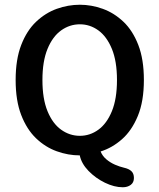

<svg xmlns="http://www.w3.org/2000/svg" viewBox="-20 -645 672 810"><path d="M498 145Q462 145 422.5 125.8Q383 106.5 353.2 75.8Q323.5 45 316.5 10.5Q267.5 10.5 219.5 -6.8Q171.5 -24 132.2 -61.5Q93 -99 69.5 -159.8Q46 -220.5 46 -307.5Q46 -394.5 69.5 -455.2Q93 -516 132.2 -553.2Q171.5 -590.5 219.5 -607.8Q267.5 -625 317 -625Q365.5 -625 413.5 -607.8Q461.5 -590.5 500.8 -553.2Q540 -516 563.5 -455.2Q587 -394.5 587 -307.5Q587 -217.5 561.5 -155.8Q536 -94 494.5 -57.5Q453 -21 404.5 -6Q412 13 428.5 27Q445 41 465.2 49.8Q485.5 58.5 503 62.5Q523.5 67 534.2 77Q545 87 545 106Q545 125 531.5 135Q518 145 498 145ZM159 -307.5Q159 -228 180.5 -175.8Q202 -123.5 238 -97.8Q274 -72 317 -72Q359.5 -72 395 -97.8Q430.5 -123.5 452 -175.8Q473.5 -228 473.5 -307.5Q473.5 -386.5 452 -438.8Q430.5 -491 395 -516.8Q359.5 -542.5 317 -542.5Q274 -542.5 238 -516.8Q202 -491 180.5 -438.8Q159 -386.5 159 -307.5Z"/></svg>

Font: Sono Medium
Style: Regular
Weight: 500
Designer: Tyler Finck
Foundry: Tyler Finck
Version: Version 2.112